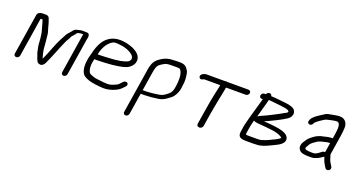

<svg xmlns="http://www.w3.org/2000/svg" viewBox="-44 -1098 3418 1843"><g transform="rotate(20 1665.0 -176.5)"><path d="M108.5 -22 171.8 -422H191.7C191.9 -421.5 193.2 -418.4 194.1 -416C197 -408.5 200.3 -397.3 203.7 -382.8C209.6 -357.3 226.7 -310.2 229.6 -280.2C232.5 -251.3 236.5 -237.2 237 -206.9C237.4 -173 246.5 -140.4 251.4 -114.9C254.9 -96.8 263.9 -82.3 267.1 -67.9C269.5 -57.5 275.1 -44.2 283.8 -26.7C288.5 -17.3 296.5 -11.5 310 -8.4C334.3 -1.7 353.9 -19.4 365.2 -43.8C365.8 -45.2 366.5 -46.7 367.1 -48.2C368.6 -51.8 374.8 -66 385.2 -89.3C396.1 -114 408.9 -145.7 419.2 -170C426.8 -188 454.5 -260 461.8 -273.2L462.2 -273.9L462.5 -274.7C472 -297.7 480.2 -314 486.1 -322.3C501.3 -343.9 502.6 -358.9 512.3 -368.9C525.7 -382.7 539.6 -398.6 549.9 -414.1C551.3 -414.8 559.6 -416.3 569 -419.2C578.7 -422.1 591.4 -421.8 607.1 -421.3C606 -415.6 604.8 -409.1 603.9 -403.5L541.7 -10.5C539.3 4.5 549.8 17 564.8 17C579.8 17 594.3 4.5 596.7 -10.5L655.6 -382.4C656.8 -390.3 658.5 -399.2 660.8 -409.1L660.9 -409.5L660.9 -409.8C664.5 -432.2 656 -451 631.9 -451H613.9C608.3 -451 601.4 -451.2 593.5 -451.7C573 -452.9 548 -443.9 534.3 -441.2C509 -436.3 497.3 -414.7 490.6 -406.4C478.6 -391.6 455.1 -371.3 444.7 -345.7C437.5 -328.3 422.7 -307.3 415.5 -291C401.1 -258.3 391.3 -242.7 374.6 -196.8C355.2 -143.8 343.4 -117.9 321.5 -68.7C319.9 -74.3 317.6 -82.4 314.2 -91.1C309 -104.5 303.4 -137.9 300.3 -154.5C298.2 -166.4 295.5 -223.2 293.4 -238.8L290.3 -260.8C289.4 -267.7 288.8 -274.9 288.6 -282.6L288.6 -283L286 -305.5C283.3 -329.2 277.5 -336.6 271.1 -361.2C259.9 -404.2 259.7 -410 242.7 -454.1C237.5 -469.1 224 -477 207 -477H175C147.9 -477 123.8 -465.7 119.8 -440.4L53.5 -22.1C51.2 -7.8 61.8 4 76.9 4C91.9 4 106.2 -7.8 108.5 -22ZM364.5 -34C364.5 -34 288.6 142.1 363.2 -31.3C363.7 -32.1 364.1 -33.1 364.5 -34Z M806.2 -301.6C819.7 -359.9 845.4 -403.1 882.7 -433.5C912.9 -455.8 928.1 -453.4 985 -446.8C1045.2 -439.8 1108.1 -409 1121.9 -376.8C1131 -355.5 1119.8 -335.3 1100.6 -324.8C1065.5 -307.5 1003.7 -295.9 918.7 -292.5C883.9 -291.1 862.1 -288.5 831.7 -288.5L803.1 -288.5C803.7 -290.8 805.1 -296.7 806.2 -301.6ZM823 -233.5C856.1 -233.5 879.6 -236 913.5 -237.3C981.1 -239.9 1072.6 -254 1100.2 -266.1L1120.3 -274.9L1121 -275.3C1146.4 -289.9 1164.8 -310.1 1174.7 -334.7L1174.9 -335.2L1175 -335.7C1192.2 -391.1 1160.9 -434.3 1091.2 -465C941.1 -521.5 842.8 -484 789.6 -395.5C770.9 -364.4 757.3 -327.7 747.8 -287.5C736.3 -238.4 732.3 -239.7 725.8 -186.5C718.9 -130.8 728.5 -67.7 765.2 -45.8C790.4 -28.4 828.8 -16.1 883.1 -9.2C918.5 -4.5 943.9 -2.1 963.3 -2C999.6 -0.7 1040.4 -9.3 1081 -27.5C1119.8 -44.9 1130.4 -58.4 1153.4 -81.7L1162.6 -91.6C1176 -105.4 1174 -121 1164.1 -128.9C1155.3 -135.9 1138.4 -137.4 1125.6 -124.8L1114.6 -114L1114.2 -113.6C1081.1 -76.3 1088.5 -85.4 1041.6 -64.5C1021.8 -56.5 1002.7 -53 983.6 -53.4C962.8 -53.9 933.4 -56.6 893.6 -61.7C858 -64.9 827.1 -73.7 800.4 -89.3C796.8 -92.1 792.4 -97.2 789.7 -103.3C778.4 -128.6 775.5 -161.3 781.9 -201.7C783.6 -212 785.7 -221.6 789.2 -233.5Z M1357.5 -306.5C1363 -341.1 1370.8 -364.6 1378.2 -375.9L1378.7 -376.7L1379.2 -377.5C1381.7 -382.7 1390.3 -391.8 1406.9 -402.5C1455.2 -431.9 1450 -432 1556.1 -432C1575.8 -432 1586.3 -430.1 1589.3 -428.6C1606.6 -420.2 1619.7 -376.8 1619.6 -343.6C1619.4 -312.9 1620.9 -302.2 1613.8 -257.5L1613.7 -257.1L1613.7 -256.6C1610 -214.4 1595.5 -186.3 1572 -168.5C1551.6 -152.9 1537.5 -140.7 1513.3 -131.8C1490.5 -123.8 1393.4 -113 1362.4 -113H1330.4C1329.2 -113 1328 -112.9 1326.9 -112.8ZM1324.2 -74H1356.2C1361.9 -74 1366.8 -74.2 1373.1 -74.9C1404 -75 1448.9 -79 1499.4 -86.7C1529.5 -91.5 1553.7 -103.1 1580 -122.8C1602.5 -138 1619.3 -151.2 1628.8 -163.2C1680.6 -228.6 1669.4 -298.2 1674.2 -298.2C1679.6 -331.9 1677.6 -370.3 1668.9 -413.7C1666.1 -427.4 1657.9 -441.8 1645 -458.2C1630.3 -477.9 1605.9 -487 1572.1 -487H1547.5C1535.3 -487 1520.1 -486.3 1501.6 -484.9L1473.8 -482.9L1473.3 -482.9C1441.2 -478.7 1413.9 -467.8 1387.6 -450.8C1333.8 -417.1 1315.1 -385.6 1303.5 -312.3L1231.3 143.5C1228.9 158.5 1239.4 171 1254.4 171C1269.4 171 1283.9 158.5 1286.3 143.5L1320.8 -74.2C1321.9 -74 1323 -74 1324.2 -74Z M1994.2 10.5 2011.6 -99C2021.8 -163.2 2034.1 -224.7 2044.9 -281.8C2052.7 -322.3 2060.1 -349.4 2066.1 -387.3C2067.5 -396.2 2068.6 -402.5 2070.1 -410H2271.4C2286.5 -410 2300.9 -422.5 2303.3 -437.5C2305.7 -452.5 2295.2 -465 2280.1 -465H2062.7C2058.9 -466.2 2055.5 -467 2051.7 -467C2047.6 -467 2044 -466.4 2039.6 -465H1851.1C1838.2 -465 1799.4 -455 1795.7 -428.3C1795 -423.5 1796.1 -418.7 1798.3 -414.6C1812 -390 1842.2 -411.8 1844.1 -412.7H2009.8C2008.8 -407.6 2007.1 -398.3 2005.8 -389.9C2003.6 -376.3 1998.3 -351.5 1989.7 -316C1980.9 -279.6 1968.1 -207.8 1951 -99.7L1933.5 10.5C1931.2 25.5 1942.9 38 1959.5 38C1976.1 38 1991.9 25.5 1994.2 10.5Z M2497.2 -190.1C2554.6 -186.2 2577.6 -182.1 2628.5 -177C2664.8 -173.5 2707 -158.9 2724.6 -145.8C2736.2 -137.1 2732.5 -136.4 2730.4 -133.8C2726.8 -129.5 2716.4 -122.2 2704.2 -115.2L2684.8 -104.8C2670 -96.9 2650.5 -90.6 2631.3 -79.3C2622 -73.9 2598.3 -64.5 2562.6 -53.2C2555.2 -50.8 2540.9 -49 2521 -49H2424.8C2418 -49 2411.1 -49.9 2403.1 -52.1C2403.2 -58.4 2403.2 -64.5 2404.3 -71.5L2408.8 -99.8L2408.8 -100.2C2411.5 -125.1 2418.9 -160.2 2431 -204.8C2446.3 -192.6 2473.2 -191.9 2497.2 -190.1ZM2475.8 -359.6C2483.6 -384.2 2490.3 -413.4 2497 -438.4C2520.1 -437.8 2543.2 -435.2 2574 -431.6C2626.2 -425.6 2700.9 -420.9 2710.9 -401.3C2714 -394.4 2707.4 -385.2 2694.5 -379.3C2682.4 -373.9 2669 -366.5 2653.9 -357C2636.9 -346.4 2520.8 -286.9 2484.4 -272.4C2469.1 -265.8 2456.4 -259.2 2446.3 -252.4C2455.2 -283.8 2468.1 -335.1 2475.8 -359.6ZM2451.7 -481H2437.7C2422.6 -481 2408.2 -468.5 2405.8 -453.5C2403.4 -438.5 2413.9 -426 2429 -426H2439.8C2438.1 -419.7 2436.1 -412.1 2434 -403.9C2425.2 -368.6 2414.7 -340.8 2404.1 -300C2391.9 -253.4 2382.4 -227.4 2371.6 -182.2C2362.6 -144.9 2356.8 -130.3 2352.8 -93.4L2348 -63C2338.4 -2.2 2373.6 6 2432.6 6H2493.9C2514.8 6 2530.6 5.4 2545.1 3.9C2574.5 2.1 2612.6 -10.4 2658.4 -32.7C2682.7 -45.7 2694.2 -48 2724.4 -65.2C2770.7 -88.7 2795.7 -120.8 2781.3 -156.8C2767.5 -191.6 2718.9 -210.3 2638.1 -220C2621.2 -221.9 2606.1 -223.6 2593 -225.2C2572.9 -227.6 2549.5 -229.1 2523.4 -231.2C2547.2 -240.2 2579.9 -255.2 2621.4 -276.2L2657.1 -294.3C2668.7 -300.1 2679.8 -306.2 2690.3 -312.4C2710.3 -325.6 2740.4 -336.9 2755.5 -362.7C2771.6 -390.1 2767.6 -406.5 2759 -424.7C2745.9 -452.3 2696.6 -463.9 2654.6 -467.4C2599.5 -472.3 2558.5 -479.6 2505.7 -480.9C2504.8 -493.4 2495.9 -503 2482.2 -503C2469.5 -503 2457.3 -495.5 2451.7 -481Z M3148.3 -146.3 3148 -146.1 3136.7 -137.5 3136.3 -137.2C3109.2 -114.2 3088.2 -105.5 3073.5 -105.5H3052.5C3010.8 -105.5 2991.6 -112.4 2986.7 -119.2L2986.5 -119.5L2986.2 -119.8C2980.9 -126.2 2993.4 -145.8 3007.3 -169.1C3012.1 -177.2 3021 -186.3 3035.9 -197.6C3042.2 -201.5 3051.2 -207.4 3057.5 -212.2L3058 -212.6L3058.5 -213C3070.7 -223.7 3091.1 -233.1 3121.5 -239.4C3140.2 -243.2 3161.4 -250.5 3178.1 -250.5H3178.7L3191.6 -251.4L3176.1 -153.3C3167.3 -154.3 3156.7 -152.1 3148.3 -146.3ZM3184.6 -106.7C3202 -59.7 3198.2 -62.4 3230.7 -11C3239.2 3.3 3257 5 3270 -3.9C3282.9 -12.2 3288 -28.7 3279.6 -42.2C3269.4 -58.4 3267.2 -62.7 3258 -77.3C3248.9 -91.7 3243.9 -111.8 3237.6 -131.5L3232.6 -147.3C3232 -149.3 3231.9 -151.2 3232.2 -153.3L3263.2 -348.9C3269.7 -389.9 3269.7 -401.4 3271.8 -433.7C3275 -480.6 3247.9 -524 3195.1 -524C3161.4 -524 3153.6 -519.5 3112.9 -513.1C3084.9 -508.7 3065.2 -504.2 3053.1 -496.7C3034.6 -484.9 3015 -471.9 2995.9 -459.6C2960.3 -436.2 2936.7 -414.9 2928.3 -391.4C2924.3 -382 2921.4 -370.3 2927.3 -361.2C2930.5 -356.2 2935.7 -353.3 2941.1 -351.9C2959.7 -347 2974.2 -362.3 2979.7 -379.3C2984.4 -387 3008 -407.6 3051 -434.8C3062 -441 3069.2 -445.1 3075.7 -448.9C3084.6 -452.7 3159.8 -469 3172.4 -469C3182 -469 3189.1 -468.6 3190.2 -468.1L3190.8 -467.9C3218.7 -458.3 3216.1 -406.1 3206.8 -347.1L3199.8 -303.1C3199.8 -303.1 3197.6 -303 3196.7 -303L3183.3 -302.1C3167.4 -302 3147.9 -299 3129.9 -293.8L3112.9 -289.4C3080 -284.5 3046.6 -271.4 3019.4 -251.2C3014.4 -247.1 3006.3 -240.9 2995.4 -232.8C2982.8 -223.4 2972.2 -211.8 2963.8 -198.4C2956.4 -186.5 2951 -178.3 2948.2 -174.7C2928.2 -148.4 2924.4 -112.1 2941.4 -90.4C2960.8 -65.4 2989.3 -60.3 3044.1 -60.3H3066.9C3075.8 -60.3 3085.2 -61.4 3095.1 -63.6L3096 -63.7L3096.8 -64C3135.7 -76 3154.4 -90 3177.4 -105L3178 -105.5L3183.3 -110.4C3183.7 -109.1 3184.2 -107.9 3184.6 -106.7Z"/></g></svg>

Font: MewTooHand
Style: BdIta
Weight: 400
Designer: Mew Too, Robert Jablonski
Version: Version 0.77